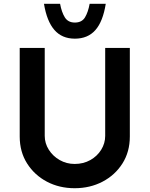

<svg xmlns="http://www.w3.org/2000/svg" viewBox="-20 -985 789 1013"><path d="M216 -268Q216 -229 237.5 -195Q259 -161 295 -140.5Q331 -120 374 -120Q420 -120 456.5 -140.5Q493 -161 514 -195Q535 -229 535 -268V-732H665V-265Q665 -184 626 -122.5Q587 -61 521 -26.5Q455 8 374 8Q293 8 227.5 -26.5Q162 -61 123 -122.5Q84 -184 84 -265V-732H216ZM375 -781Q307 -781 267 -827Q227 -873 212 -965H297Q305 -921 322 -893.5Q339 -866 375 -866Q412 -866 428.5 -893.5Q445 -921 453 -965H538Q523 -871 483 -826Q443 -781 375 -781Z"/></svg>

Font: Reem Kufi SemiBold
Style: Regular
Weight: 600
Designer: Khaled Hosny
Version: Version 1.001